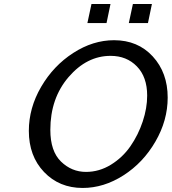

<svg xmlns="http://www.w3.org/2000/svg" viewBox="-20 -909 846 946"><path d="M122.1 -264.2Q122.1 -377 182.6 -481Q243.2 -585 340.6 -647.9Q438 -710.9 542 -710.9Q659.2 -710.9 732.7 -630.9Q806.2 -550.8 806.2 -428.2Q806.2 -315.4 745.6 -211.2Q685.1 -106.9 588.1 -44.9Q491.2 17.1 387.2 17.1Q272 17.1 197 -61.5Q122.1 -140.1 122.1 -264.2ZM228 -269Q228 -164.1 280.5 -113Q333 -62 403.8 -62Q468.8 -62 526.4 -97.4Q584 -132.8 622.6 -188.5Q661.1 -244.1 683.1 -310.1Q705.1 -376 705.1 -438Q705.1 -529.8 654.5 -581.8Q604 -633.8 524.9 -633.8Q407.7 -633.8 317.9 -529.3Q228 -424.8 228 -269ZM410.6 -795.4 430.7 -889.2H524.4L504.9 -795.4ZM614.7 -795.4 634.8 -889.2H728.5L709 -795.4Z"/></svg>

Font: CMU Bright
Style: SemiBoldOblique
Weight: 600
Italic angle: -12°
Version: Version 0.7.0